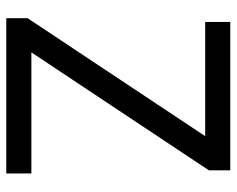

<svg xmlns="http://www.w3.org/2000/svg" viewBox="-91 -663 754 612"><g transform="rotate(90 286.0 -357.0)"><path d="M533 0H38V-68L414 -634H50V-714H523V-646L147 -80H533Z"/></g></svg>

Font: Noto Sans
Style: Regular
Weight: 400
Designer: Monotype Design Team
Foundry: Monotype Imaging Inc.
Version: Version 1.902